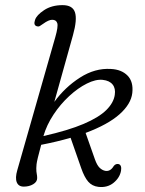

<svg xmlns="http://www.w3.org/2000/svg" viewBox="-20 -738 578 767"><path d="M201 -590Q213 -632 208.8 -645.5Q204.5 -659 188.5 -659Q174.5 -659 152.5 -643Q143 -636 138.2 -633.5Q133.5 -631 127.5 -633Q112.5 -637 120 -658.5Q126 -677.5 156.2 -697.5Q186.5 -717.5 230 -717.5Q270 -717.5 279.5 -688.8Q289 -660 271.5 -597.5L197 -331Q239.5 -389.5 299.5 -428Q359.5 -466.5 423 -462.5Q465.5 -460.5 489.5 -436Q513.5 -411.5 508.5 -366.5Q503.5 -322.5 457.5 -281.5Q411.5 -240.5 322 -207L359 -102Q367.5 -78 377.8 -68Q388 -58 400.5 -55.5Q421 -52 434.5 -75Q442.5 -85 454 -82.5Q467 -78.5 463.5 -56Q458.5 -28 433.8 -7.8Q409 12.5 373 8.5Q348 5.5 332.5 -12.2Q317 -30 304.5 -66L262 -187.5Q208.5 -172 144.5 -159.5Q135.5 -126 131.2 -108.2Q127 -90.5 126 -81.8Q125 -73 125 -66Q125 -51.5 126.8 -43.5Q128.5 -35.5 128.5 -26.5Q128.5 -11.5 112.5 -2Q96.5 7.5 75 7.5Q54 7.5 47 -9.8Q40 -27 49 -58ZM390.5 -419Q362.5 -422 327 -404.2Q291.5 -386.5 256.5 -354.2Q221.5 -322 194 -280.5Q166.5 -239 153.5 -194.5Q253 -217 314 -243Q375 -269 404.5 -298.2Q434 -327.5 438.5 -359Q442.5 -384.5 430 -400.2Q417.5 -416 390.5 -419Z"/></svg>

Font: Fraunces 9pt S100 Light
Style: Italic
Weight: 300
Italic angle: -16°
Version: Version 1.000; ttfautohint (v1.8.3)